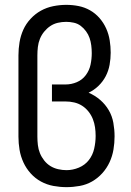

<svg xmlns="http://www.w3.org/2000/svg" viewBox="-20 -763 540 791"><path d="M254 8Q227 8 200 3Q173 -2 149 -15Q125 -28 106.5 -48.5Q88 -69 76.5 -94Q65 -119 60.5 -146Q56 -173 56 -200V-535Q56 -562 60.5 -589Q65 -616 76 -640.5Q87 -665 106 -685.5Q125 -706 148.5 -719Q172 -732 199 -737.5Q226 -743 253 -743Q279 -743 304 -738Q329 -733 351 -720.5Q373 -708 390 -688.5Q407 -669 417.5 -645.5Q428 -622 432 -596.5Q436 -571 436 -546Q436 -521 431.5 -496Q427 -471 415.5 -449Q404 -427 386 -409.5Q368 -392 345 -381Q371 -370 392.5 -351.5Q414 -333 428 -309Q442 -285 447 -257Q452 -229 452 -201Q452 -174 447.5 -147Q443 -120 431.5 -95Q420 -70 401.5 -49.5Q383 -29 359.5 -15.5Q336 -2 308.5 3Q281 8 254 8ZM254 -62Q280 -62 305 -72.5Q330 -83 346 -103.5Q362 -124 368 -150.5Q374 -177 374 -203Q374 -221 371.5 -238.5Q369 -256 362.5 -272.5Q356 -289 344.5 -303.5Q333 -318 318 -327.5Q303 -337 285.5 -341Q268 -345 250 -345H194V-415H250Q274 -415 296.5 -424.5Q319 -434 333.5 -453.5Q348 -473 353 -496.5Q358 -520 358 -544Q358 -560 356 -576Q354 -592 349 -606.5Q344 -621 334.5 -634Q325 -647 312.5 -656.5Q300 -666 284 -669.5Q268 -673 253 -673Q235 -673 218 -669Q201 -665 187 -655.5Q173 -646 162 -632.5Q151 -619 144.5 -603Q138 -587 136 -569.5Q134 -552 134 -535V-200Q134 -183 136 -165.5Q138 -148 144.5 -132Q151 -116 162 -102Q173 -88 187.5 -79Q202 -70 219.5 -66Q237 -62 254 -62Z"/></svg>

Font: Iosevka Term
Style: Regular
Weight: 400
Monospace: yes
Designer: Belleve Invis
Foundry: Belleve Invis
Version: Version 30.0.1